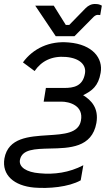

<svg xmlns="http://www.w3.org/2000/svg" viewBox="-45 -735 558 954"><path d="M356 161 369 86C299 123 223 133 152 126C86 121 48 95 54 60C64 6 129 5 203 3C300 1 412 -1 434 -124C447 -199 407 -238 368 -262C413 -284 444 -308 455 -373C468 -445 416 -514 297 -524C201 -533 119 -494 69 -425L127 -382C161 -432 213 -458 283 -452C353 -446 385 -411 377 -369C366 -306 320 -298 274 -298H183L172 -230H260C299 -230 372 -211 357 -135C345 -73 274 -68 193 -63C99 -57 -4 -51 -23 52C-37 136 26 188 124 197C196 203 295 195 356 161ZM232 -555H325L421 -652C428 -658 434 -661 440 -661C444 -661 448 -661 453 -660L461 -707C450 -713 442 -715 429 -715C410 -716 394 -708 380 -694L299 -611H282L222 -707H130Z"/></svg>

Font: Fixel Display
Style: Italic
Weight: 400
Italic angle: -10°
Designer: AlfaBravo + MacPaw
Foundry: Kyrylo Tkachov, Marchela Mozhyna, Serhii Makarenko, Maria Weinstein, Zakhar Kryvoshyya
Version: Version 1.210;Glyphs 3.2 (3217)